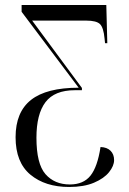

<svg xmlns="http://www.w3.org/2000/svg" viewBox="-20 -734 513 764"><path d="M255 10Q160 10 101 -39Q42 -88 42 -188Q42 -288 103.5 -336.5Q165 -385 293 -385L66 -687V-714H403L407 -562H398L396 -581Q392 -624 378 -638Q364 -652 323 -652H108L306 -384V-375H278Q197 -375 161 -327.5Q125 -280 125 -186Q125 -82 161 -41Q197 0 258 0Q312 0 340 -35Q368 -70 380 -149Q406 -148 420 -134Q434 -120 434 -97Q434 -74 414 -49Q394 -24 354 -7Q314 10 255 10Z"/></svg>

Font: Noto Serif Display ExtraCondensed
Style: Regular
Weight: 400
Width: 2
Designer: Monotype Design Team
Foundry: Monotype Imaging Inc.
Version: Version 2.009